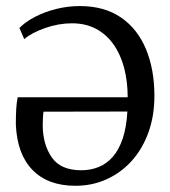

<svg xmlns="http://www.w3.org/2000/svg" viewBox="-20 -586 546 618"><path d="M222.5 12Q134.5 12 84.8 -38.8Q35 -89.5 31 -185.5Q31 -214 32.2 -235.2Q33.5 -256.5 37 -273H391Q391 -323 379.8 -366.5Q368.5 -410 346 -442.2Q323.5 -474.5 289.8 -492.8Q256 -511 211.5 -511Q169 -511 125.2 -495.8Q81.5 -480.5 58 -460L42.5 -496Q61.5 -515.5 92.8 -531.8Q124 -548 161.2 -557.2Q198.5 -566.5 237 -566.5Q315.5 -566.5 369 -530Q422.5 -493.5 449.8 -428Q477 -362.5 477 -277.5Q477 -213 457.8 -159.8Q438.5 -106.5 404 -68.2Q369.5 -30 323.2 -9Q277 12 222.5 12ZM241.5 -38Q272 -38 297.8 -48.5Q323.5 -59 343 -81.2Q362.5 -103.5 374.8 -139.5Q387 -175.5 390 -227L120 -226.5Q118.5 -216 118 -201.5Q117.5 -187 117.5 -182.5Q118 -120.5 146.8 -79.2Q175.5 -38 241.5 -38Z"/></svg>

Font: Merriweather 24pt Light
Style: Regular
Weight: 300
Designer: Eben Sorkin
Foundry: Eben Sorkin
Version: Version 2.100